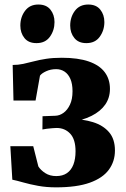

<svg xmlns="http://www.w3.org/2000/svg" viewBox="-20 -796 540 826"><path d="M221 10Q179.5 10 144 3.5Q108.5 -3 80.5 -11Q52.5 -19 33 -23L24.5 -167H123L145 -80Q155 -64 174.8 -51.2Q194.5 -38.5 222 -38.5Q249.5 -38.5 268 -51.2Q286.5 -64 295.8 -88Q305 -112 305 -145Q305 -196.5 282 -221Q259 -245.5 223.5 -245.5Q217.5 -245.5 205.2 -244.5Q193 -243.5 181 -242Q169 -240.5 162.5 -239L163 -296L218 -298Q236.5 -298.5 253.2 -310.5Q270 -322.5 281 -345.8Q292 -369 292 -403.5Q292 -435 283 -456Q274 -477 258 -487.8Q242 -498.5 221.5 -498.5Q198 -498.5 178.5 -489.5Q159 -480.5 152 -470.5L133 -363.5H38L34.5 -516.5Q58 -516.5 80 -521.2Q102 -526 125.8 -532.2Q149.5 -538.5 178.8 -543Q208 -547.5 246 -547.5Q316 -547.5 362 -531.5Q408 -515.5 430.5 -485.5Q453 -455.5 453 -413.5Q453 -375.5 432.8 -346.2Q412.5 -317 373.8 -297.5Q335 -278 279 -269.5L282.5 -284.5Q336.5 -284 380 -270.5Q423.5 -257 449 -227.5Q474.5 -198 474.5 -148.5Q474.5 -101.5 448.2 -65.8Q422 -30 366.2 -10Q310.5 10 221 10ZM136.5 -610.5Q102.5 -610.5 85 -632.5Q67.5 -654.5 67.5 -686Q67.5 -722.5 87.8 -749.5Q108 -776.5 144.5 -776.5H145.5Q179.5 -776.5 197 -754.5Q214.5 -732.5 214.5 -701Q214.5 -665.5 194.8 -638Q175 -610.5 137.5 -610.5ZM351 -610.5Q317.5 -610.5 299.8 -632.5Q282 -654.5 282 -686Q282 -722.5 302.2 -749.5Q322.5 -776.5 359.5 -776.5H360Q394 -776.5 411.5 -754.5Q429 -732.5 429 -701Q429 -665.5 409.2 -638Q389.5 -610.5 352 -610.5Z"/></svg>

Font: Merriweather 72pt ExtraBold
Style: Regular
Weight: 800
Version: Version 2.100